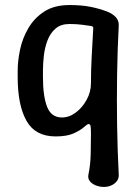

<svg xmlns="http://www.w3.org/2000/svg" viewBox="-20 -530 555 760"><path d="M200 10Q120 10 85 -51.5Q50 -113 50 -225V-250Q50 -289 59.5 -334Q69 -379 92.5 -419Q116 -459 155.5 -484.5Q195 -510 255 -510Q303 -510 338 -503Q373 -496 402 -485Q422 -478 436.5 -464Q451 -450 450 -429Q445 -333 443.5 -233.5Q442 -134 443.5 -35Q445 64 450 161Q451 176 442.5 187Q434 198 420.5 204Q407 210 391 210Q375 210 359.5 204Q344 198 335.5 187Q327 176 330 161Q338 123 339 80Q340 37 340 0Q340 -23 338.5 -31Q337 -39 330 -39Q326 -39 312 -26.5Q298 -14 271.5 -2Q245 10 200 10ZM225 -65Q254 -65 280 -84.5Q306 -104 323 -135Q340 -166 340 -200Q340 -254 343 -308Q346 -362 349 -416Q351 -425 341 -427Q329 -429 305.5 -432Q282 -435 255 -435Q221 -435 200 -417Q179 -399 168 -370Q157 -341 153.5 -309Q150 -277 150 -250V-225Q150 -149 166.5 -107Q183 -65 225 -65Z"/></svg>

Font: Winky Sans
Style: Regular
Weight: 400
Designer: Simon Atzbach
Foundry: typofactur
Version: Version 1.205